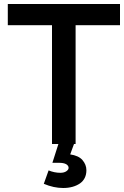

<svg xmlns="http://www.w3.org/2000/svg" viewBox="-20 -720 620 960"><path d="M350 0H358V-594H580V-700H19V-594H240V0H272L242 94H274C290 94 302 96 311 101C319 106 323 112 323 119C323 126 319 131 312 136C305 141 295 144 282 144C262 144 242 140 223 132L199 199C232 213 264 220 296 220C330 220 358 212 380 197C401 182 412 160 412 131C412 112 405 95 392 80C379 65 358 56 331 52Z"/></svg>

Font: Argentum Sans
Style: Regular
Weight: 400
Designer: Julieta Ulanovsky
Foundry: Julieta Ulanovsky
Version: Version 5.001;March 29, 2019;FontCreator 11.5.0.2425 64-bit